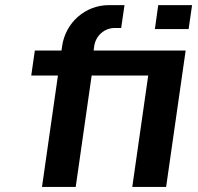

<svg xmlns="http://www.w3.org/2000/svg" viewBox="-20 -739 782 759"><path d="M279.3 0 342.3 -440.4H565.9L502.9 0H636.7L713.9 -539.1H350.1L352.5 -557.1C358.4 -597.7 392.6 -628.4 433.6 -628.4H459L472.2 -718.8H411.1C316.9 -718.8 239.3 -649.9 225.6 -557.1L223.1 -539.1H117.7L103.5 -440.4H209L146 0ZM725.6 -624 739.3 -718.8H605.5L592.3 -624Z"/></svg>

Font: Winston SemiBold
Style: Italic
Weight: 600
Italic angle: -8.13011°
Designer: Vernon Adams, Kim Jin-seong, David Berlow, Cristiano Sobral
Foundry: The Winston Project Authors
Version: Version 3.004